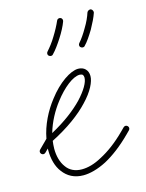

<svg xmlns="http://www.w3.org/2000/svg" viewBox="-96 -571 473 624"><g transform="rotate(-15 140.5 -258.5)"><path d="M206 -420C202 -416 202 -409 206 -406C210 -402 217 -402 220 -406C231 -417 242 -434 253 -452C263 -470 272 -488 277 -503C278 -508 275 -514 270 -516C265 -517 259 -514 257 -509C253 -496 245 -478 235 -462C226 -446 215 -430 206 -420ZM99 -420C95 -416 95 -409 99 -406C103 -402 110 -402 113 -406C124 -417 136 -434 147 -451C158 -468 168 -487 173 -501C175 -506 173 -512 168 -514C163 -516 157 -514 155 -509C149 -495 140 -478 130 -462C120 -445 108 -430 99 -420ZM-7 -118C-11 -114 -11 -108 -7 -104C-3 -100 3 -100 7 -104L18 -115C18 -113 18 -111 18 -109C18 -80 25 -53 40 -34C55 -14 77 -1 108 -1C130 -1 157 -8 186 -23C214 -38 245 -61 277 -93L288 -104C292 -108 292 -114 288 -118C284 -122 278 -122 274 -118L263 -107C232 -76 203 -55 176 -41C151 -27 128 -21 108 -21C85 -21 67 -30 56 -46C44 -62 38 -84 38 -109C38 -118 39 -127 40 -135C97 -164 140 -196 168 -226C199 -258 213 -288 213 -307C213 -317 210 -325 204 -331C198 -337 190 -340 180 -340C154 -340 112 -312 78 -267C52 -234 30 -191 22 -147ZM94 -255C123 -293 157 -320 180 -320C184 -320 187 -319 190 -317C192 -314 193 -311 193 -307C193 -291 179 -267 154 -240C129 -214 93 -186 45 -160C55 -195 73 -228 94 -255Z"/></g></svg>

Font: Mistral SingleLine OTF-SVG Regular
Style: Regular
Weight: 300
Designer: François Chastanet, Élisa Garzelli, Anais Alves, Morgane Autin
Foundry: institut supérieur des arts et du design Toulouse / isdaT
Version: Version 1.000;hotconv 1.0.117;makeotfexe 2.5.65602 DEVELOPME